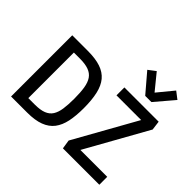

<svg xmlns="http://www.w3.org/2000/svg" viewBox="-190 -1133 1391 1391"><g transform="rotate(45 505.5 -438.0)"><path d="M73.2 0V-627H232.9Q311 -627 363.5 -609.4Q416 -591.8 447.3 -554.2Q478.5 -516.6 492.2 -456.5Q505.9 -396.5 505.9 -312Q505.9 -234.4 493.7 -176Q481.4 -117.7 451.7 -78.6Q421.9 -39.6 369.9 -19.8Q317.9 0 238.3 0ZM169.9 -80.1H236.3Q292 -80.1 326.2 -93.5Q360.4 -106.9 378.2 -135Q396 -163.1 402.3 -206.8Q408.7 -250.5 408.7 -312Q408.7 -376.5 401.4 -421.4Q394 -466.3 375 -493.9Q356 -521.5 321 -534.2Q286.1 -546.9 231 -546.9H169.9ZM604.5 0 593.8 -69.3 860.4 -545.9H607.4V-627H958.5L967.8 -556.2L702.1 -81.1H977.5V0ZM757.3 -690.4 634.3 -834.5 689.5 -876.5 788.6 -754.9 888.7 -876.5 943.4 -834.5 820.8 -690.4Z"/></g></svg>

Font: Anaheim SemiBold
Style: Regular
Weight: 600
Version: Version 2.001